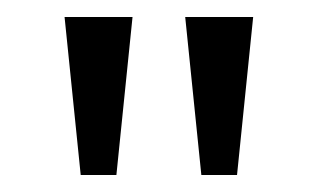

<svg xmlns="http://www.w3.org/2000/svg" viewBox="-20 -609 374 226"><path d="M198 -589H278L259 -403H217ZM56 -589H136L117 -403H75Z"/></svg>

Font: Podkova
Style: Regular
Weight: 400
Designer: Ilya Yudin
Foundry: Cyreal (www.cyreal.org)
Version: Version 2.103